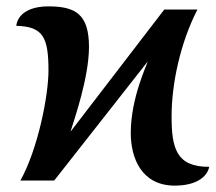

<svg xmlns="http://www.w3.org/2000/svg" viewBox="-20 -566 677 602"><path d="M528 16C596 16 630 -12 636 -43C532 -42 518 -103 518 -201C518 -305 546 -433 599 -536H495L201 -153C214 -195 259 -324 259 -419C259 -522 216 -546 132 -546C66 -546 35 -518 31 -485C115 -483 132 -449 132 -345C132 -266 99 -99 44 0H150L443 -373C441 -363 390 -259 390 -149C390 -70 424 16 528 16Z"/></svg>

Font: Noto Serif Semi
Style: Italic
Weight: 600
Italic angle: -12°
Designer: Monotype Design Team
Foundry: Monotype Imaging Inc.
Version: Version 1.901